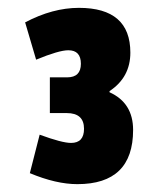

<svg xmlns="http://www.w3.org/2000/svg" viewBox="-20 -651 403 489"><path d="M181 -631Q312 -631 312 -517Q312 -454 259 -419V-416Q319 -389 319 -320Q319 -182 177 -182Q123 -182 56 -210L81 -308Q138 -287 161 -287Q194 -287 194 -323Q194 -363 150 -363H107V-454H151Q186 -454 186 -488.5Q186 -523 154 -523Q130 -523 72 -499L44 -594Q114 -631 181 -631Z"/></svg>

Font: Passion One
Style: Regular
Weight: 400
Designer: Alejandro Lo Celso
Foundry: Fontstage
Version: Version 1.002